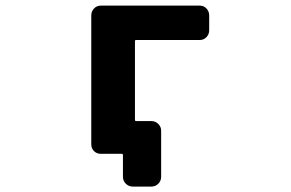

<svg xmlns="http://www.w3.org/2000/svg" viewBox="-20 -568 1040 687"><path d="M455.1 99.6Q440.4 99.6 430.2 89.4Q419.9 79.1 419.9 64.5V-12.7Q419.9 -17.6 416 -17.6H340.8Q326.2 -17.6 316.4 -27.3Q306.6 -37.1 306.6 -51.8V-512.7Q306.6 -527.3 316.4 -537.6Q326.2 -547.9 340.8 -547.9H694.3Q709 -547.9 718.8 -537.6Q728.5 -527.3 728.5 -512.7V-460Q728.5 -445.3 718.8 -435.1Q709 -424.8 694.3 -424.8H466.8Q462.9 -424.8 462.9 -420.9V-139.6Q462.9 -134.8 466.8 -134.8H521.5Q536.1 -134.8 546.4 -124.5Q556.6 -114.3 556.6 -100.6V64.5Q556.6 79.1 546.4 89.4Q536.1 99.6 521.5 99.6Z"/></svg>

Font: Rounded-L Mgen+ 1m bold
Style: Bold
Weight: 700
Designer: [Source Han Sans]
Ryoko NISHIZUKA  (kana & ideographs); Paul D. Hunt (Latin, Greek & Cyrillic); Wenlong ZHANG  (bopomofo
Version: Version 1.059.20150602